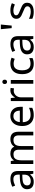

<svg xmlns="http://www.w3.org/2000/svg" viewBox="1854 -2667 823 4571"><g transform="rotate(-90 2265.5 -381.5)"><path d="M288 -545Q386 -545 433 -502Q480 -459 480 -365V0H416L399 -76H395Q372 -47 347.5 -27.5Q323 -8 291.5 1Q260 10 215 10Q167 10 128.5 -7Q90 -24 68 -59.5Q46 -95 46 -149Q46 -229 109 -272.5Q172 -316 303 -320L394 -323V-355Q394 -422 365 -448Q336 -474 283 -474Q241 -474 203 -461.5Q165 -449 132 -433L105 -499Q140 -518 188 -531.5Q236 -545 288 -545ZM314 -259Q214 -255 175.5 -227Q137 -199 137 -148Q137 -103 164.5 -82Q192 -61 235 -61Q303 -61 348 -98.5Q393 -136 393 -214V-262Z M1234 -546Q1325 -546 1370 -499.5Q1415 -453 1415 -349V0H1328V-345Q1328 -408 1301.5 -440Q1275 -472 1219 -472Q1141 -472 1107.5 -427Q1074 -382 1074 -296V0H987V-345Q987 -387 975 -415.5Q963 -444 939 -458Q915 -472 877 -472Q823 -472 792 -449.5Q761 -427 747.5 -384Q734 -341 734 -278V0H646V-536H717L730 -463H735Q752 -491 776.5 -509.5Q801 -528 831 -537Q861 -546 893 -546Q955 -546 996.5 -524Q1038 -502 1057 -456H1062Q1089 -502 1135.5 -524Q1182 -546 1234 -546Z M1788 -546Q1857 -546 1906.5 -516Q1956 -486 1982.5 -431.5Q2009 -377 2009 -304V-251H1642Q1644 -160 1688.5 -112.5Q1733 -65 1813 -65Q1864 -65 1903.5 -74.5Q1943 -84 1985 -102V-25Q1944 -7 1904 1.5Q1864 10 1809 10Q1733 10 1674.5 -21Q1616 -52 1583.5 -113.5Q1551 -175 1551 -264Q1551 -352 1580.5 -415Q1610 -478 1663.5 -512Q1717 -546 1788 -546ZM1787 -474Q1724 -474 1687.5 -433.5Q1651 -393 1644 -321H1917Q1917 -367 1903 -401Q1889 -435 1860.5 -454.5Q1832 -474 1787 -474Z M2395 -546Q2410 -546 2427.5 -544.5Q2445 -543 2458 -540L2447 -459Q2434 -462 2418.5 -464Q2403 -466 2389 -466Q2358 -466 2330 -453Q2302 -440 2280 -416.5Q2258 -393 2245.5 -360Q2233 -327 2233 -286V0H2145V-536H2217L2227 -438H2231Q2248 -468 2272 -492.5Q2296 -517 2327 -531.5Q2358 -546 2395 -546Z M2646 -536V0H2558V-536ZM2603 -737Q2623 -737 2638.5 -723.5Q2654 -710 2654 -681Q2654 -653 2638.5 -639Q2623 -625 2603 -625Q2581 -625 2566 -639Q2551 -653 2551 -681Q2551 -710 2566 -723.5Q2581 -737 2603 -737Z M3031 10Q2960 10 2904.5 -19Q2849 -48 2817.5 -109Q2786 -170 2786 -265Q2786 -364 2819 -426Q2852 -488 2908.5 -517Q2965 -546 3037 -546Q3078 -546 3116 -537.5Q3154 -529 3178 -517L3151 -444Q3127 -453 3095 -461Q3063 -469 3035 -469Q2981 -469 2946 -446Q2911 -423 2894 -378Q2877 -333 2877 -266Q2877 -202 2894 -157Q2911 -112 2945 -89Q2979 -66 3030 -66Q3074 -66 3107.5 -75Q3141 -84 3169 -97V-19Q3142 -5 3109.5 2.5Q3077 10 3031 10Z M3499 -545Q3597 -545 3644 -502Q3691 -459 3691 -365V0H3627L3610 -76H3606Q3583 -47 3558.5 -27.5Q3534 -8 3502.5 1Q3471 10 3426 10Q3378 10 3339.5 -7Q3301 -24 3279 -59.5Q3257 -95 3257 -149Q3257 -229 3320 -272.5Q3383 -316 3514 -320L3605 -323V-355Q3605 -422 3576 -448Q3547 -474 3494 -474Q3452 -474 3414 -461.5Q3376 -449 3343 -433L3316 -499Q3351 -518 3399 -531.5Q3447 -545 3499 -545ZM3525 -259Q3425 -255 3386.5 -227Q3348 -199 3348 -148Q3348 -103 3375.5 -82Q3403 -61 3446 -61Q3514 -61 3559 -98.5Q3604 -136 3604 -214V-262Z M3881 -515 3856 -773H3967L3942 -515Z M4486 -148Q4486 -96 4460 -61Q4434 -26 4386 -8Q4338 10 4272 10Q4216 10 4175.5 1Q4135 -8 4104 -24V-104Q4136 -88 4181.5 -74.5Q4227 -61 4274 -61Q4341 -61 4371 -82.5Q4401 -104 4401 -140Q4401 -160 4390 -176Q4379 -192 4350.5 -208Q4322 -224 4269 -244Q4217 -264 4180 -284Q4143 -304 4123 -332Q4103 -360 4103 -404Q4103 -472 4158.5 -509Q4214 -546 4304 -546Q4353 -546 4395.5 -536.5Q4438 -527 4475 -510L4445 -440Q4411 -454 4374 -464Q4337 -474 4298 -474Q4244 -474 4215.5 -456.5Q4187 -439 4187 -409Q4187 -387 4200 -371.5Q4213 -356 4243.5 -341.5Q4274 -327 4325 -307Q4376 -288 4412 -268Q4448 -248 4467 -219.5Q4486 -191 4486 -148Z"/></g></svg>

Font: Noto Sans Telugu
Style: Regular
Weight: 400
Designer: Jelle Bosma - Monotype Design Team
Foundry: Monotype Imaging Inc.
Version: Version 2.003